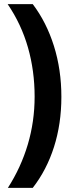

<svg xmlns="http://www.w3.org/2000/svg" viewBox="-20 -748 359 926"><path d="M276 -281Q276 -151 240.5 -39.5Q205 72 138 158H18Q81 60 114 -51Q147 -162 147 -282Q147 -406 115 -518.5Q83 -631 17 -728H138Q204 -641 240 -526.5Q276 -412 276 -281Z"/></svg>

Font: Noto Sans Lao Looped UI Cond Bold
Style: Bold
Weight: 700
Width: 3
Designer: Mark Frömberg, Ben Mitchell
Foundry: The Fontpad Ltd
Version: Version 1.001; ttfautohint (v1.8.4.7-5d5b)